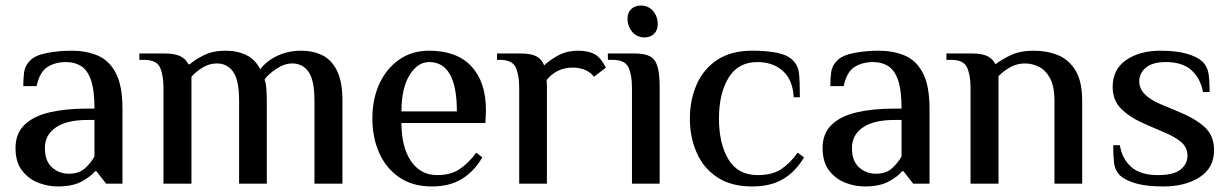

<svg xmlns="http://www.w3.org/2000/svg" viewBox="-20 -663 4442 693"><path d="M188 10Q153 10 118 -3.5Q83 -17 59.5 -47.5Q36 -78 36 -129Q36 -181 68.5 -212.5Q101 -244 159 -257.5Q217 -271 295 -271H321Q321 -339 308 -375Q295 -411 272 -425Q249 -439 219 -439Q179 -439 151 -421Q123 -403 112 -352H64Q64 -379 67 -402.5Q70 -426 89 -445Q108 -464 150.5 -472Q193 -480 239 -480Q290 -480 331.5 -463Q373 -446 397.5 -400.5Q422 -355 422 -270V0H363L328 -45H323Q308 -26 275 -8Q242 10 188 10ZM229 -36Q265 -36 286.5 -55.5Q308 -75 321 -98V-230H295Q221 -230 181.5 -203Q142 -176 142 -129Q142 -82 167.5 -59Q193 -36 229 -36Z M570 0V-347Q570 -392 557.5 -419.5Q545 -447 500 -447H483V-470H575Q611 -470 631 -460Q651 -450 660 -431H665Q684 -448 716.5 -464Q749 -480 794 -480Q837 -480 869.5 -464Q902 -448 919 -413Q943 -444 982 -462Q1021 -480 1067 -480Q1109 -480 1142.5 -464Q1176 -448 1196 -408.5Q1216 -369 1216 -299V0H1115V-299Q1115 -374 1093.5 -404Q1072 -434 1035 -434Q1007 -434 978 -415Q949 -396 935 -376Q940 -363 941.5 -340.5Q943 -318 943 -299V0H843V-299Q843 -374 821.5 -404Q800 -434 763 -434Q736 -434 712 -419.5Q688 -405 671 -386V0Z M1539 10Q1469 10 1421 -23Q1373 -56 1348.5 -111.5Q1324 -167 1324 -235Q1324 -306 1349.5 -361Q1375 -416 1421 -448Q1467 -480 1529 -480Q1629 -480 1681.5 -423.5Q1734 -367 1734 -265L1732 -219H1429Q1429 -132 1463.5 -81.5Q1498 -31 1558 -31Q1607 -31 1639.5 -53Q1672 -75 1699 -112L1721 -95Q1691 -44 1647 -17Q1603 10 1539 10ZM1429 -261H1629Q1629 -439 1529 -439Q1487 -439 1458 -391.5Q1429 -344 1429 -261Z M1854 0V-347Q1854 -392 1841.5 -419.5Q1829 -447 1784 -447H1774V-470H1859Q1896 -470 1915.5 -460Q1935 -450 1944 -427Q1961 -444 1993 -462Q2025 -480 2069 -480Q2086 -480 2103 -476Q2120 -472 2132 -464Q2145 -454 2153 -442Q2161 -430 2167 -419L2124 -386Q2113 -401 2093 -410Q2073 -419 2047 -419Q2016 -419 1992 -406.5Q1968 -394 1953 -374Q1954 -365 1954 -355.5Q1954 -346 1954 -339V0Z M2306 -528Q2279 -528 2262 -548Q2245 -568 2245 -596Q2245 -618 2258.5 -630.5Q2272 -643 2293 -643Q2320 -643 2337 -623.5Q2354 -604 2354 -576Q2354 -554 2341 -541Q2328 -528 2306 -528ZM2261 0V-347Q2261 -392 2248.5 -419.5Q2236 -447 2191 -447H2174V-470H2271Q2306 -470 2325.5 -460Q2345 -450 2353 -423.5Q2361 -397 2361 -347V0Z M2695 10Q2619 10 2569 -23Q2519 -56 2494.5 -112Q2470 -168 2470 -235Q2470 -302 2494.5 -358Q2519 -414 2569 -447Q2619 -480 2695 -480Q2749 -480 2786.5 -472Q2824 -464 2842 -445Q2861 -426 2864 -397.5Q2867 -369 2867 -312H2845Q2841 -376 2805 -407.5Q2769 -439 2714 -439Q2644 -439 2609.5 -382Q2575 -325 2575 -235Q2575 -145 2609 -88Q2643 -31 2715 -31Q2768 -31 2800.5 -53Q2833 -75 2859 -112L2882 -95Q2852 -44 2807 -17Q2762 10 2695 10Z M3101 10Q3066 10 3031 -3.5Q2996 -17 2972.5 -47.5Q2949 -78 2949 -129Q2949 -181 2981.5 -212.5Q3014 -244 3072 -257.5Q3130 -271 3208 -271H3234Q3234 -339 3221 -375Q3208 -411 3185 -425Q3162 -439 3132 -439Q3092 -439 3064 -421Q3036 -403 3025 -352H2977Q2977 -379 2980 -402.5Q2983 -426 3002 -445Q3021 -464 3063.5 -472Q3106 -480 3152 -480Q3203 -480 3244.5 -463Q3286 -446 3310.5 -400.5Q3335 -355 3335 -270V0H3276L3241 -45H3236Q3221 -26 3188 -8Q3155 10 3101 10ZM3142 -36Q3178 -36 3199.5 -55.5Q3221 -75 3234 -98V-230H3208Q3134 -230 3094.5 -203Q3055 -176 3055 -129Q3055 -82 3080.5 -59Q3106 -36 3142 -36Z M3483 0V-347Q3483 -392 3470.5 -419.5Q3458 -447 3413 -447H3396V-470H3488Q3525 -470 3544.5 -460Q3564 -450 3573 -431Q3593 -447 3627.5 -463.5Q3662 -480 3711 -480Q3759 -480 3798.5 -464Q3838 -448 3862 -408.5Q3886 -369 3886 -299V0H3786V-299Q3786 -349 3771 -378.5Q3756 -408 3731.5 -421Q3707 -434 3680 -434Q3650 -434 3625.5 -420Q3601 -406 3584 -388V0Z M4179 10Q4118 10 4080 -1Q4042 -12 4022 -30Q4004 -49 4001 -75Q3998 -101 3998 -139H4022Q4030 -90 4063 -60.5Q4096 -31 4159 -31Q4216 -31 4241 -51Q4266 -71 4266 -101Q4266 -131 4243 -150.5Q4220 -170 4176 -188L4118 -213Q4061 -237 4028.5 -268.5Q3996 -300 3996 -349Q3996 -413 4045 -446.5Q4094 -480 4168 -480Q4226 -480 4264 -469Q4302 -458 4321 -440Q4339 -421 4342.5 -395Q4346 -369 4346 -331H4322Q4313 -380 4280.5 -409.5Q4248 -439 4188 -439Q4140 -439 4116 -419Q4092 -399 4092 -369Q4092 -343 4112.5 -322.5Q4133 -302 4169 -287L4229 -262Q4295 -235 4328.5 -204Q4362 -173 4362 -121Q4362 -57 4310 -23.5Q4258 10 4179 10Z"/></svg>

Font: El Messiri Medium
Style: Regular
Weight: 500
Designer: Mohamed Gaber
Foundry: Kief Type Foundry
Version: Version 2.020; ttfautohint (v1.8.3)